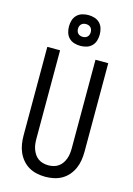

<svg xmlns="http://www.w3.org/2000/svg" viewBox="-144 -1051 787 1132"><g transform="rotate(15 250.0 -485.5)"><path d="M250 8Q224 8 198 2.5Q172 -3 149.5 -16Q127 -29 110 -49Q93 -69 82.5 -93Q72 -117 68 -143Q64 -169 64 -195V-735H142V-195Q142 -179 144 -162.5Q146 -146 151.5 -131Q157 -116 166 -102.5Q175 -89 188.5 -79.5Q202 -70 218 -66Q234 -62 250 -62Q266 -62 282 -66Q298 -70 311.5 -79.5Q325 -89 334 -102.5Q343 -116 348.5 -131Q354 -146 356 -162.5Q358 -179 358 -195V-735H436V-195Q436 -169 432 -143Q428 -117 417.5 -93Q407 -69 390 -49Q373 -29 350.5 -16Q328 -3 302 2.5Q276 8 250 8ZM250 -791Q231 -791 212.5 -796.5Q194 -802 180.5 -815.5Q167 -829 161.5 -847.5Q156 -866 156 -885Q156 -904 161.5 -922.5Q167 -941 180.5 -954.5Q194 -968 212.5 -973.5Q231 -979 250 -979Q269 -979 287.5 -973.5Q306 -968 319.5 -954.5Q333 -941 338.5 -922.5Q344 -904 344 -885Q344 -866 338.5 -847.5Q333 -829 319.5 -815.5Q306 -802 287.5 -796.5Q269 -791 250 -791ZM250 -846Q258 -846 265.5 -848.5Q273 -851 278.5 -856.5Q284 -862 286.5 -869.5Q289 -877 289 -885Q289 -893 286.5 -900.5Q284 -908 278.5 -913.5Q273 -919 265.5 -921.5Q258 -924 250 -924Q242 -924 234.5 -921.5Q227 -919 221.5 -913.5Q216 -908 213.5 -900.5Q211 -893 211 -885Q211 -877 213.5 -869.5Q216 -862 221.5 -856.5Q227 -851 234.5 -848.5Q242 -846 250 -846Z"/></g></svg>

Font: Iosevka Term
Style: Regular
Weight: 400
Monospace: yes
Designer: Belleve Invis
Foundry: Belleve Invis
Version: Version 30.0.1